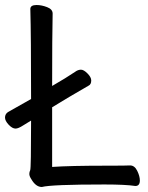

<svg xmlns="http://www.w3.org/2000/svg" viewBox="-24 -731 591 766"><path d="M143 15Q119 15 101 -16Q93 -28 93 -37Q93 -45 96.5 -52Q100 -59 100 -250L69 -231Q49 -218 38 -218Q25 -218 10.5 -233.5Q-4 -249 -4 -262Q-4 -276 8 -284Q25 -293 100 -336Q100 -589 97 -695Q97 -711 122 -711Q142 -711 164 -702.5Q186 -694 186 -677Q184 -588 184 -388Q241 -421 275 -444Q287 -453 299 -453Q310 -453 325 -438Q340 -423 340 -410Q340 -394 329 -389Q247 -342 184 -303V-65Q256 -70 402 -70Q482 -70 495 -71Q513 -71 523.5 -49.5Q534 -28 534 -11Q534 11 516 11Q477 5 393 5Q181 5 143 15Z"/></svg>

Font: LXGW WenKai Medium
Style: Regular
Weight: 500
Designer: LXGW / Fontworks Inc.
Foundry: LXGW / Fontworks Inc.
Version: Version 1.501; October 10, 2024